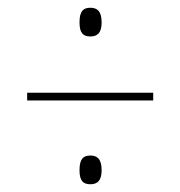

<svg xmlns="http://www.w3.org/2000/svg" viewBox="-20 -607 465 495"><path d="M213 -513C230 -513 242 -521 242 -549C242 -579 230 -587 213 -587C195 -587 185 -579 185 -549C185 -521 195 -513 213 -513ZM50 -348H375V-368H50ZM213 -132C230 -132 242 -140 242 -168C242 -198 230 -206 213 -206C195 -206 185 -198 185 -168C185 -140 195 -132 213 -132Z"/></svg>

Font: Noto Serif Display Condensed Extra
Style: Regular
Weight: 800
Width: 3
Designer: Monotype Design Team
Foundry: Monotype Imaging Inc.
Version: Version 1.900